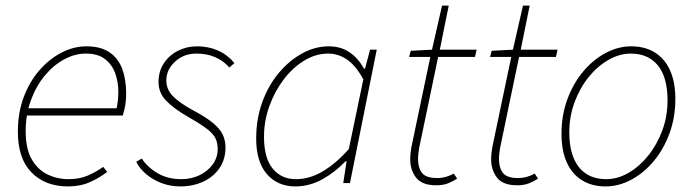

<svg xmlns="http://www.w3.org/2000/svg" viewBox="-20 -656 2486 688"><path d="M224 12Q142 12 93 -38Q44 -88 44 -184Q44 -252 65 -308Q86 -364 121.5 -404.5Q157 -445 200.5 -467.5Q244 -490 290 -490Q341 -490 372.5 -468.5Q404 -447 418 -409Q432 -371 432 -322Q432 -306 430.5 -291.5Q429 -277 426 -264.5Q423 -252 420 -242H68L74 -268H398Q401 -283 402.5 -297.5Q404 -312 404 -328Q404 -362 393 -393Q382 -424 356.5 -444Q331 -464 288 -464Q248 -464 209.5 -443Q171 -422 140 -384.5Q109 -347 90.5 -296Q72 -245 72 -186Q72 -123 93.5 -85.5Q115 -48 150 -31Q185 -14 226 -14Q264 -14 293.5 -26.5Q323 -39 350 -58L364 -40Q337 -19 302.5 -3.5Q268 12 224 12Z M626 12Q591 12 560 0.5Q529 -11 505 -31Q481 -51 468 -76L488 -88Q508 -57 544.5 -35.5Q581 -14 630 -14Q665 -14 694.5 -28Q724 -42 742 -66.5Q760 -91 760 -122Q760 -143 752.5 -159.5Q745 -176 722.5 -193.5Q700 -211 656 -236Q605 -265 576.5 -294Q548 -323 548 -362Q548 -400 567 -429Q586 -458 617.5 -474Q649 -490 686 -490Q727 -490 761 -475Q795 -460 820 -430L802 -414Q781 -438 751.5 -451Q722 -464 684 -464Q638 -464 607 -435Q576 -406 576 -368Q576 -335 600 -311Q624 -287 666 -264Q717 -237 743 -215.5Q769 -194 778.5 -173Q788 -152 788 -128Q788 -85 766.5 -53.5Q745 -22 708 -5Q671 12 626 12Z M1038 12Q975 12 936.5 -32Q898 -76 898 -160Q898 -229 919.5 -289Q941 -349 978.5 -394Q1016 -439 1062.5 -464.5Q1109 -490 1158 -490Q1202 -490 1233.5 -468Q1265 -446 1284 -410H1288L1306 -478H1330L1234 0H1210L1222 -78H1218Q1181 -39 1135 -13.5Q1089 12 1038 12ZM1040 -14Q1090 -14 1137.5 -42.5Q1185 -71 1230 -122L1282 -372Q1254 -422 1223 -443Q1192 -464 1156 -464Q1111 -464 1069.5 -438.5Q1028 -413 996 -370.5Q964 -328 945 -275Q926 -222 926 -166Q926 -90 957 -52Q988 -14 1040 -14Z M1544 8Q1492 8 1471 -19.5Q1450 -47 1450 -84Q1450 -96 1451 -106Q1452 -116 1454 -128L1522 -452H1446L1452 -474L1528 -478L1564 -636H1588L1556 -478H1688L1682 -452H1550L1482 -126Q1481 -117 1479.5 -108Q1478 -99 1478 -88Q1478 -54 1492.5 -36Q1507 -18 1546 -18Q1563 -18 1578.5 -22.5Q1594 -27 1606 -34L1618 -16Q1605 -7 1586.5 0.5Q1568 8 1544 8Z M1834 8Q1782 8 1761 -19.5Q1740 -47 1740 -84Q1740 -96 1741 -106Q1742 -116 1744 -128L1812 -452H1736L1742 -474L1818 -478L1854 -636H1878L1846 -478H1978L1972 -452H1840L1772 -126Q1771 -117 1769.5 -108Q1768 -99 1768 -88Q1768 -54 1782.5 -36Q1797 -18 1836 -18Q1853 -18 1868.5 -22.5Q1884 -27 1896 -34L1908 -16Q1895 -7 1876.5 0.5Q1858 8 1834 8Z M2150 12Q2101 12 2065.5 -10Q2030 -32 2011 -74Q1992 -116 1992 -176Q1992 -243 2013 -300Q2034 -357 2069.5 -399.5Q2105 -442 2150 -466Q2195 -490 2242 -490Q2291 -490 2326.5 -468Q2362 -446 2381 -404Q2400 -362 2400 -302Q2400 -235 2379 -178Q2358 -121 2322.5 -78.5Q2287 -36 2242 -12Q2197 12 2150 12ZM2152 -14Q2193 -14 2232 -36.5Q2271 -59 2302.5 -98Q2334 -137 2353 -188Q2372 -239 2372 -296Q2372 -379 2337.5 -421.5Q2303 -464 2240 -464Q2200 -464 2160.5 -441.5Q2121 -419 2089.5 -380Q2058 -341 2039 -290Q2020 -239 2020 -182Q2020 -100 2054.5 -57Q2089 -14 2152 -14Z"/></svg>

Font: Source Sans 3
Style: Italic
Weight: 200
Italic angle: -11°
Designer: Paul D. Hunt
Foundry: Adobe
Version: Version 3.046;hotconv 1.0.118;makeotfexe 2.5.65603